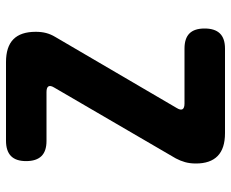

<svg xmlns="http://www.w3.org/2000/svg" viewBox="-85 -685 770 640"><g transform="rotate(-90 300.0 -365.0)"><path d="M176 0Q125 0 100 -24.5Q75 -49 75 -97Q75 -117 79.5 -133Q84 -149 92 -164L328 -569Q336 -582 332 -588.5Q328 -595 313 -595H150Q116 -595 99.5 -612Q83 -629 83 -663Q83 -697 100 -713.5Q117 -730 151 -730H413Q464 -730 489 -705.5Q514 -681 514 -631Q514 -612 510 -596.5Q506 -581 497 -566L260 -161Q252 -148 256 -141.5Q260 -135 275 -135H458Q492 -135 508.5 -118.5Q525 -102 525 -68Q525 -34 508.5 -17Q492 0 458 0Z"/></g></svg>

Font: Maple Mono NL ExtraBold
Style: Regular
Weight: 800
Monospace: yes
Designer: subframe7536
Version: Version 7.000